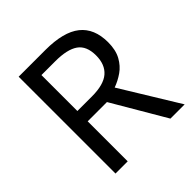

<svg xmlns="http://www.w3.org/2000/svg" viewBox="-190 -858 1001 1001"><g transform="rotate(-45 311.0 -357.0)"><path d="M294 -714Q427 -714 490.5 -663.5Q554 -613 554 -511Q554 -454 533 -416Q512 -378 479.5 -355.5Q447 -333 411 -320L607 0H502L329 -295H187V0H97V-714ZM289 -636H187V-371H294Q381 -371 421 -405.5Q461 -440 461 -507Q461 -577 419 -606.5Q377 -636 289 -636Z"/></g></svg>

Font: Noto Naskh Arabic
Style: Regular
Weight: 400
Designer: Monotype Design Team, David Williams, Mohamad Dakak and Nizar Qandah
Foundry: Monotype Imaging Inc.
Version: Version 2.013